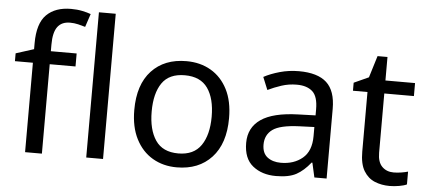

<svg xmlns="http://www.w3.org/2000/svg" viewBox="-51 -878 2232 1001"><g transform="rotate(5 1064.5 -377.5)"><path d="M332 -468H197V0H109V-468H15V-509L109 -539V-570Q109 -674 155 -719.5Q201 -765 283 -765Q315 -765 341.5 -759.5Q368 -754 387 -747L364 -678Q348 -683 327 -688Q306 -693 284 -693Q240 -693 218.5 -663.5Q197 -634 197 -571V-536H332Z M517 0H429V-760H517Z M1153 -269Q1153 -136 1085.5 -63Q1018 10 903 10Q832 10 776.5 -22.5Q721 -55 689 -117.5Q657 -180 657 -269Q657 -402 724 -474Q791 -546 906 -546Q979 -546 1034.5 -513.5Q1090 -481 1121.5 -419.5Q1153 -358 1153 -269ZM748 -269Q748 -174 785.5 -118.5Q823 -63 905 -63Q986 -63 1024 -118.5Q1062 -174 1062 -269Q1062 -364 1024 -418Q986 -472 904 -472Q822 -472 785 -418Q748 -364 748 -269Z M1495 -545Q1593 -545 1640 -502Q1687 -459 1687 -365V0H1623L1606 -76H1602Q1567 -32 1528.5 -11Q1490 10 1422 10Q1349 10 1301 -28.5Q1253 -67 1253 -149Q1253 -229 1316 -272.5Q1379 -316 1510 -320L1601 -323V-355Q1601 -422 1572 -448Q1543 -474 1490 -474Q1448 -474 1410 -461.5Q1372 -449 1339 -433L1312 -499Q1347 -518 1395 -531.5Q1443 -545 1495 -545ZM1521 -259Q1421 -255 1382.5 -227Q1344 -199 1344 -148Q1344 -103 1371.5 -82Q1399 -61 1442 -61Q1510 -61 1555 -98.5Q1600 -136 1600 -214V-262Z M2032 -62Q2052 -62 2073 -65.5Q2094 -69 2107 -73V-6Q2093 1 2067 5.5Q2041 10 2017 10Q1975 10 1939.5 -4.5Q1904 -19 1882 -55Q1860 -91 1860 -156V-468H1784V-510L1861 -545L1896 -659H1948V-536H2103V-468H1948V-158Q1948 -109 1971.5 -85.5Q1995 -62 2032 -62Z"/></g></svg>

Font: Noto Sans Warang Citi
Style: Regular
Weight: 400
Designer: Mangu Purty
Foundry: Mangu Purty
Version: Version 3.002; ttfautohint (v1.8.4.7-5d5b)